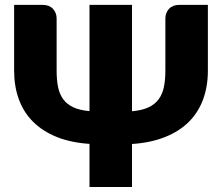

<svg xmlns="http://www.w3.org/2000/svg" viewBox="-20 -748 889 768"><path d="M811.5 -728.5V-465.5Q811.5 -402 792.2 -350Q773 -298 735 -260.2Q697 -222.5 640 -199.8Q583 -177 508 -172V0H338V-172.5Q263 -177.5 206.8 -200.2Q150.5 -223 112.5 -260.8Q74.5 -298.5 55.5 -350.5Q36.5 -402.5 36.5 -465.5V-728.5H150.5Q177 -728.5 191.8 -712.8Q206.5 -697 206.5 -674V-465.5Q206.5 -428.5 212.2 -400Q218 -371.5 232.8 -351.2Q247.5 -331 273 -319Q298.5 -307 338 -303.5V-728.5H508V-303Q548 -306.5 573.8 -318.5Q599.5 -330.5 614.5 -350.8Q629.5 -371 635.5 -399.5Q641.5 -428 641.5 -465.5V-674Q641.5 -697 656.2 -712.8Q671 -728.5 697.5 -728.5Z"/></svg>

Font: Lato ExtraBold
Style: Regular
Weight: 800
Designer: Lukasz Dziedzic with Adam Twardoch and Botio Nikoltchev
Foundry: tyPoland Lukasz Dziedzic
Version: Version 2.015; 2015-08-06; http://www.latofonts.com/